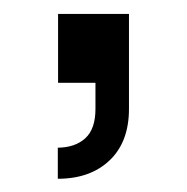

<svg xmlns="http://www.w3.org/2000/svg" viewBox="-20 -122 275 283"><path d="M65.6 -101.5H170.1V0H65.6ZM120.7 -82.1H170.1V38.5Q170.1 87.3 141.5 114.4Q113 141.5 65.2 141.5V95.7Q90.9 95.4 105.8 81.7Q120.7 68.1 120.7 38.5Z"/></svg>

Font: Hepta Slab ExtraLight
Style: Regular
Weight: 200
Designer: Michael LaGattuta
Foundry: Michael LaGattuta
Version: Version 1.100